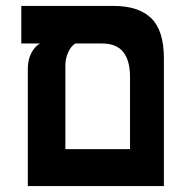

<svg xmlns="http://www.w3.org/2000/svg" viewBox="-20 -629 640 649"><path d="M52 -609H363.5Q448.5 -609 491.2 -567.5Q534 -526 534 -431.5V0H74V-395.5Q74 -426.5 85.5 -449Q97 -471.5 115 -482H52ZM419.5 -125V-369Q419.5 -424 396.8 -453Q374 -482 324.5 -482H234.5Q219 -472 210 -451.2Q201 -430.5 201 -409V-125Z"/></svg>

Font: JuliaMono
Style: Bold
Weight: 700
Monospace: yes
Designer: cormullion
Foundry: corm
Version: Version 0.055; ttfautohint (v1.8.4)